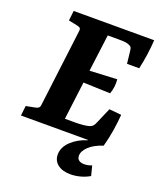

<svg xmlns="http://www.w3.org/2000/svg" viewBox="-140 -665 801 946"><g transform="rotate(20 260.5 -192.0)"><path d="M418 -418 411 -481Q410 -494 406.5 -500.5Q403 -507 391 -511Q379 -516 363.5 -516.5Q348 -517 334 -517H281L256 -323L399 -330Q401 -311 398.5 -290.5Q396 -270 389 -253L248 -258L223 -59H278Q300 -59 319 -61Q338 -63 351 -67Q362 -71 368 -78.5Q374 -86 379 -99L413 -178L477 -172Q474 -131 467 -87.5Q460 -44 448 0H14L20 -52L67 -61Q78 -63 84 -68Q90 -73 91 -85L141 -488Q143 -501 137.5 -505.5Q132 -510 120 -512L76 -521L82 -573H504Q502 -537 496.5 -497.5Q491 -458 482 -418ZM341 189Q300 189 275 170Q250 151 250 118Q250 80 283 48.5Q316 17 365 2V-8H448V0Q400 16 375 40Q350 64 350 88Q350 103 360 111Q370 119 388 119Q398 119 408 117Q418 115 428 111L441 162Q419 175 393 182Q367 189 341 189Z"/></g></svg>

Font: Rasa
Style: Italic
Weight: 400
Italic angle: -7.10001°
Designer: Anna Giedrys (Yrsa+Rasa design), David Brezina (Yrsa art-direction, Rasa art-direction, design)
Foundry: Rosetta Type Foundry
Version: Version 2.004